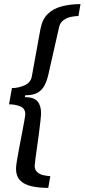

<svg xmlns="http://www.w3.org/2000/svg" viewBox="-20 -756 412 935"><path d="M215 159Q170 159 134 151Q98 143 78 122.5Q58 102 58 66Q58 54 62.5 25.5Q67 -3 74 -38.5Q81 -74 87.5 -108.5Q94 -143 98.5 -168Q103 -193 103 -200Q103 -228 78.5 -238Q54 -248 24 -248L38 -327Q69 -327 99.5 -340.5Q130 -354 135 -384L177 -615Q186 -662 212.5 -688Q239 -714 280.5 -725Q322 -736 372 -736L362 -678Q347 -678 326.5 -674Q306 -670 289.5 -658Q273 -646 268 -625L216 -395Q209 -363 196.5 -339.5Q184 -316 162 -304Q140 -292 103 -292L101 -283Q145 -283 162.5 -262.5Q180 -242 180 -205Q180 -195 177 -167.5Q174 -140 169.5 -105Q165 -70 160 -36.5Q155 -3 152 21.5Q149 46 149 52Q149 71 161 82Q173 93 191 97Q209 101 225 102Z"/></svg>

Font: Archivo Expanded
Style: Italic
Weight: 400
Width: 7
Italic angle: -10°
Designer: Hector Gatti
Foundry: Omnibus-Type
Version: Version 2.001